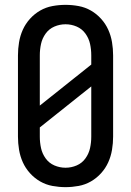

<svg xmlns="http://www.w3.org/2000/svg" viewBox="-20 -763 540 791"><path d="M250 8Q223 8 196 3Q169 -2 145.5 -15.5Q122 -29 103.5 -49.5Q85 -70 74 -94.5Q63 -119 58.5 -146Q54 -173 54 -200V-535Q54 -562 58.5 -589Q63 -616 74 -640.5Q85 -665 103.5 -685.5Q122 -706 145.5 -719.5Q169 -733 196 -738Q223 -743 250 -743Q277 -743 304 -738Q331 -733 354.5 -719.5Q378 -706 396.5 -685.5Q415 -665 426 -640.5Q437 -616 441.5 -589Q446 -562 446 -535V-200Q446 -173 441.5 -146Q437 -119 426 -94.5Q415 -70 396.5 -49.5Q378 -29 354.5 -15.5Q331 -2 304 3Q277 8 250 8ZM144 -328 356 -497V-535Q356 -559 351 -582Q346 -605 332 -624.5Q318 -644 296 -653.5Q274 -663 250 -663Q226 -663 204 -653.5Q182 -644 168 -624.5Q154 -605 149 -582Q144 -559 144 -535ZM250 -72Q274 -72 296 -81.5Q318 -91 332 -110.5Q346 -130 351 -153Q356 -176 356 -200V-407L144 -238V-200Q144 -176 149 -153Q154 -130 168 -110.5Q182 -91 204 -81.5Q226 -72 250 -72Z"/></svg>

Font: Iosevka Bendy Medium
Style: Regular
Weight: 500
Monospace: yes
Designer: Belleve Invis
Foundry: Belleve Invis
Version: Version 30.1.2